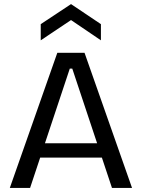

<svg xmlns="http://www.w3.org/2000/svg" viewBox="-20 -918 693 938"><path d="M28 0 260 -660H393L625 0H527L333 -583H321L127 0ZM138 -148V-218H527V-148ZM179 -721V-800L327 -898L473 -800V-721L327 -820Z"/></svg>

Font: Bricolage Grotesque 48pt Condensed ExtraBold
Style: Regular
Weight: 400
Version: Version 1.000;gftools[0.9.30]